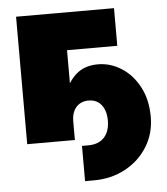

<svg xmlns="http://www.w3.org/2000/svg" viewBox="-51 -568 682 784"><g transform="rotate(-5 290.0 -175.5)"><path d="M266.1 170.9V26.4H293Q320.8 26.4 340.3 15.1Q359.9 3.9 370.1 -17.1Q380.4 -38.1 380.4 -67.4Q380.4 -95.2 371.6 -115Q362.8 -134.8 346.9 -145.3Q331.1 -155.8 308.6 -155.8Q287.1 -155.8 271.5 -146Q255.9 -136.2 247.6 -118.7Q239.3 -101.1 239.3 -75.7H201.7Q201.7 -135.3 218 -186.3Q234.4 -237.3 269.3 -268.6Q304.2 -299.8 359.4 -299.8Q410.6 -299.8 455.6 -271.2Q500.5 -242.7 528.3 -190.4Q556.2 -138.2 556.2 -67.4Q556.2 1 522.5 54.9Q488.8 108.9 431.2 139.9Q373.5 170.9 302.2 170.9ZM445.3 -522.5V-368.2H239.3V0H43.9V-522.5Z"/></g></svg>

Font: Inter 28pt Black
Style: Regular
Weight: 900
Designer: Rasmus Andersson
Foundry: rsms
Version: Version 4.001;git-66647c0bb